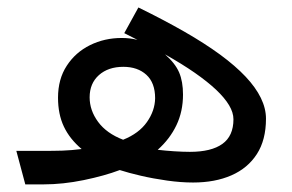

<svg xmlns="http://www.w3.org/2000/svg" viewBox="-20 -484 766 504"><path d="M22.9 -87.9 46.4 0H58.1V-87.9ZM413.1 -341.3Q457.5 -316.4 491.2 -293Q524.9 -269.5 547.4 -248.3Q569.8 -227.1 581.3 -207.8Q592.8 -188.5 592.8 -170.9Q592.8 -127 563.7 -106.2Q534.7 -85.4 478.5 -85.4Q460.4 -85.4 437.3 -86.9Q414.1 -88.4 394 -90.8Q425.8 -119.1 443.1 -155.3Q460.4 -191.4 460.4 -235.8Q460.4 -270 450.2 -293.9Q439.9 -317.9 413.1 -341.3ZM303.2 -117.2Q259.8 -133.8 237.5 -164.1Q215.3 -194.3 215.3 -228.5Q215.3 -265.1 239.7 -286.9Q264.2 -308.6 303.7 -308.6Q341.3 -308.6 364.3 -287.6Q387.2 -266.6 387.2 -226.1Q386.7 -193.4 365.7 -163.6Q344.7 -133.8 303.2 -117.2ZM343.3 -464.4 306.2 -397 340.8 -379.4Q331.1 -381.8 320.6 -383.1Q310.1 -384.3 299.3 -384.3Q254.4 -384.3 216.3 -365.5Q178.2 -346.7 155.3 -311.5Q132.3 -276.4 132.3 -227.5Q132.3 -184.1 147.7 -151.6Q163.1 -119.1 194.3 -92.8Q167.5 -89.4 144 -88.6Q120.6 -87.9 88.4 -87.9H47.9V0H94.2Q145 0 199.7 -11.2Q254.4 -22.5 294.4 -37.6Q316.9 -30.3 349.6 -22.7Q382.3 -15.1 418.5 -10Q454.6 -4.9 486.8 -4.9Q544.4 -4.9 587.4 -23.7Q630.4 -42.5 654.3 -79.6Q678.2 -116.7 678.2 -172.4Q678.2 -199.2 664.8 -226.8Q651.4 -254.4 624.8 -282.7Q598.1 -311 557.9 -340.6Q517.6 -370.1 463.9 -400.9Q410.2 -431.6 343.3 -464.4Z"/></svg>

Font: Vazir Variable Regular
Style: Regular
Weight: 400
Designer: Saber Rastikerdar
Foundry: Saber Rastikerdar
Version: Version 30.1.0